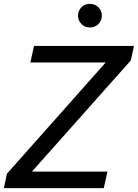

<svg xmlns="http://www.w3.org/2000/svg" viewBox="-31 -979 717 999"><path d="M437 -836Q410 -836 392.5 -854Q375 -872 375 -897Q375 -923 392.5 -941Q410 -959 437 -959Q463 -959 481 -941Q499 -923 499 -897Q499 -872 481 -854Q463 -836 437 -836ZM-11 0 5 -75 519 -654H127L146 -740H666L650 -665L135 -86H528L509 0Z"/></svg>

Font: Be Vietnam Pro
Style: Italic
Weight: 400
Italic angle: -12°
Designer: Lam Bao, Tony Le, Vietanh Nguyen
Foundry: Yellow Type Foundry
Version: Version 1.002; ttfautohint (v1.8.3)